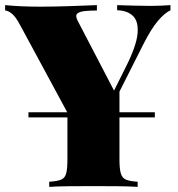

<svg xmlns="http://www.w3.org/2000/svg" viewBox="-29 -729 693 749"><path d="M575 -291V-271H82V-291ZM636 -709V-689Q613 -678 587 -647.5Q561 -617 530 -556L350 -199H283L49 -632Q32 -664 17 -676Q2 -688 -9 -688V-709Q22 -706 55.5 -704.5Q89 -703 129 -703Q180 -703 239.5 -705Q299 -707 349 -709V-688Q324 -688 303 -686Q282 -684 273 -676.5Q264 -669 273 -650L424 -360L377 -298L461 -466Q503 -549 507.5 -597Q512 -645 490 -666.5Q468 -688 428 -689V-709Q466 -708 495.5 -707Q525 -706 559 -706Q579 -706 600 -707Q621 -708 636 -709ZM437 -393V-106Q437 -70 442.5 -52Q448 -34 463 -28Q478 -22 508 -20V0Q479 -2 431 -2.5Q383 -3 336 -3Q285 -3 237.5 -2.5Q190 -2 163 0V-20Q194 -22 209 -28Q224 -34 229 -52Q234 -70 234 -106V-311L343 -249Z"/></svg>

Font: Playfair Display Black
Style: Regular
Weight: 900
Designer: Claus Eggers Sørensen
Foundry: Claus Eggers Sørensen
Version: Version 1.203